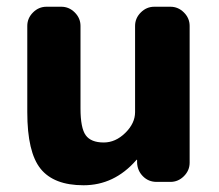

<svg xmlns="http://www.w3.org/2000/svg" viewBox="-20 -540 649 570"><path d="M228 10Q140 10 100.5 -39Q61 -88 61 -207V-463Q61 -486 78 -503Q95 -520 118 -520H162Q185 -520 202 -503Q219 -486 219 -463V-218Q219 -160 234.5 -138.5Q250 -117 288 -117Q323 -117 352 -145.5Q381 -174 381 -207V-463Q381 -486 398 -503Q415 -520 438 -520H486Q509 -520 526 -503Q543 -486 543 -463V-57Q543 -34 526 -17Q509 0 486 0H445Q421 0 404.5 -16.5Q388 -33 387 -57V-65Q387 -66 386 -66L384 -64Q319 10 228 10Z"/></svg>

Font: Rounded Mplus 1c ExtraBold
Style: Regular
Weight: 800
Version: Version 1.059.20150529